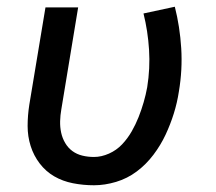

<svg xmlns="http://www.w3.org/2000/svg" viewBox="-20 -542 640 570"><path d="M259 8Q227 8 196.5 2Q166 -4 141 -18.5Q116 -33 98 -56.5Q80 -80 71 -108.5Q62 -137 62 -168Q62 -199 67 -231L115 -520H212L162 -217Q159 -200 158.5 -182.5Q158 -165 161.5 -148.5Q165 -132 173.5 -117.5Q182 -103 195 -93.5Q208 -84 224.5 -80Q241 -76 259 -76Q281 -76 303.5 -86Q326 -96 342.5 -113.5Q359 -131 371 -152Q383 -173 391.5 -194.5Q400 -216 406.5 -238.5Q413 -261 417 -283Q426 -339 422.5 -394.5Q419 -450 406 -502L499 -522Q514 -463 518 -399Q522 -335 511 -270Q506 -237 496 -205Q486 -173 471.5 -142Q457 -111 435.5 -82.5Q414 -54 386 -33Q358 -12 324.5 -2Q291 8 259 8Z"/></svg>

Font: Iosevka Aile Medium
Style: Italic
Weight: 500
Italic angle: -9°
Designer: Belleve Invis
Foundry: Belleve Invis
Version: Version 31.1.0; ttfautohint (v1.8.4)